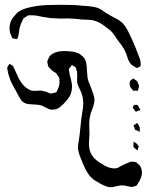

<svg xmlns="http://www.w3.org/2000/svg" viewBox="-20 -622 630 805"><path d="M56 -468Q55 -467 54 -463Q53 -459 52 -458H51Q45 -458 41 -460Q35 -460 33 -461Q30 -463 27 -473Q20 -486 20 -503Q20 -530 35 -549Q50 -568 61 -575Q79 -586 112 -593Q152 -601 188 -601L230 -602Q297 -602 324 -598Q366 -596 386 -590Q402 -585 419 -571Q423 -569 428.5 -565.5Q434 -562 441 -558L459 -548Q483 -537 495 -524Q505 -513 512 -500.5Q519 -488 525.5 -473.5Q532 -459 536 -451Q550 -420 566 -376Q570 -365 570 -353Q570 -346 569 -345Q569 -344 566 -342.5Q563 -341 562 -341Q561 -340 559 -338.5Q557 -337 555 -337Q553 -337 549.5 -339Q546 -341 545 -342Q529 -350 522 -363Q517 -371 513.5 -383.5Q510 -396 506 -404Q500 -419 488.5 -434Q477 -449 474 -453Q469 -460 460.5 -473Q452 -486 443 -494L426 -507Q423 -509 412 -517.5Q401 -526 390 -530Q373 -538 352 -539Q331 -540 328 -540Q321 -540 307 -542Q289 -544 279 -544Q265 -545 254 -544.5Q243 -544 236 -544Q223 -544 193 -546Q177 -548 157.5 -551.5Q138 -555 130 -557Q121 -558 105 -558Q103 -557 101 -557.5Q99 -558 97 -557Q97 -557 88 -551Q86 -550 84 -548.5Q82 -547 79 -545Q77 -543 76 -540Q75 -537 74 -535Q65 -519 61 -498Q59 -479 56 -468ZM558 148Q557 149 555 152.5Q553 156 551 157Q550 158 546.5 158.5Q543 159 541 160Q538 160 535 161Q532 162 530 162Q529 162 517 159Q499 155 491 155Q484 155 468 159Q452 163 444 163Q427 163 399 147Q375 134 367 126Q353 114 343.5 96.5Q334 79 327 62.5Q320 46 318 40Q310 21 308 8Q307 4 307 -5Q307 -15 311 -37L314 -58L317 -87Q319 -111 321 -125Q322 -134 325.5 -154Q329 -174 329 -189Q329 -214 320 -236Q317 -243 311 -255Q305 -267 304 -276Q303 -280 303 -289Q303 -294 303.5 -301.5Q304 -309 303 -320Q303 -323 302 -325.5Q301 -328 300 -330Q299 -332 298.5 -335.5Q298 -339 297 -340Q294 -343 286 -346Q285 -347 283.5 -348.5Q282 -350 281 -349Q280 -349 279 -347Q278 -345 278 -344Q270 -336 269 -333V-331Q269 -326 270 -322Q271 -318 271 -316Q272 -309 276 -295Q282 -273 282 -261Q282 -243 276 -226Q268 -208 244 -184Q242 -183 233.5 -175Q225 -167 215 -164Q213 -163 206 -163L195 -162Q187 -163 174 -170Q161 -177 156 -179Q145 -183 129 -183.5Q113 -184 105 -185L91 -187Q76 -192 68 -203.5Q60 -215 50 -235Q46 -242 35 -262Q24 -282 19 -299Q13 -317 12 -326Q12 -329 11 -332Q10 -335 10 -337Q11 -341 13.5 -344.5Q16 -348 17 -350Q18 -351 18 -352.5Q18 -354 19 -355Q20 -355 22 -353Q24 -352 28 -350Q32 -348 34 -346Q36 -344 37 -341Q38 -338 39 -336L50 -312Q70 -264 99 -248Q101 -247 103.5 -245.5Q106 -244 109 -243Q117 -241 123 -241L146 -242Q154 -242 158 -241Q161 -240 166.5 -239Q172 -238 179 -235Q181 -234 186 -232Q191 -230 194 -230H195Q197 -230 199.5 -231Q202 -232 204 -232Q206 -233 210 -233.5Q214 -234 215 -235Q217 -236 219 -240.5Q221 -245 222 -247Q232 -268 229 -286Q229 -294 228 -297Q227 -299 216 -314Q212 -318 207 -320.5Q202 -323 198 -327L188 -337Q183 -342 183 -342Q182 -344 181 -348Q180 -352 180 -354Q180 -357 179 -359.5Q178 -362 178 -365L183 -376L188 -386Q198 -398 218 -404Q231 -408 250 -408Q256 -408 269.5 -407Q283 -406 293 -404Q295 -403 302 -401Q309 -399 314 -396Q316 -395 318 -392.5Q320 -390 322 -389Q323 -388 325.5 -386.5Q328 -385 330 -382Q339 -371 341.5 -358Q344 -345 345 -322L347 -297Q349 -283 361 -256Q362 -252 369 -234Q376 -216 376 -202Q376 -188 366 -162Q360 -149 357 -133Q354 -118 354 -102L355 -65Q355 -50 354 -43L353 -20Q353 4 361 21Q369 37 383.5 49Q398 61 420 73Q442 84 458 84Q466 84 470 83Q474 82 477 80Q480 78 482 77Q486 75 497.5 69Q509 63 519 60Q525 56 530 56H535Q544 56 550 58Q552 58 558 65Q559 66 561.5 67.5Q564 69 566 72Q575 84 575 102Q575 112 572 121Q566 136 558 148ZM534 -290Q537 -293 538 -293Q539 -293 542 -291Q545 -289 546 -288Q547 -287 550.5 -285Q554 -283 555 -281Q557 -279 557 -276Q562 -267 563 -261Q563 -258 562 -256.5Q561 -255 561 -253L558 -242Q557 -241 552.5 -241.5Q548 -242 547 -242Q546 -242 543 -241.5Q540 -241 539 -242Q537 -243 535.5 -245.5Q534 -248 533 -249Q527 -256 526 -257Q525 -259 525 -263Q525 -264 523.5 -270Q522 -276 525 -282ZM557 -181Q560 -179 564 -168Q565 -167 567 -164.5Q569 -162 568 -161Q568 -160 566 -160Q564 -160 563 -159Q561 -158 553 -155Q551 -153 550 -153Q549 -154 547.5 -156Q546 -158 544 -160Q543 -163 540.5 -165Q538 -167 537 -170V-171Q537 -176 543 -182Q544 -182 549.5 -182.5Q555 -183 557 -181ZM566 -73Q566 -72 566.5 -71Q567 -70 566 -70Q565 -69 563 -71L556 -74Q555 -75 551 -76Q547 -77 546 -78Q545 -79 544.5 -83Q544 -87 543 -89Q542 -90 541 -92.5Q540 -95 540 -97L548 -101Q553 -106 555 -106Q557 -105 557.5 -103.5Q558 -102 559 -101Q564 -93 566 -87ZM558 -13Q562 -9 562 -8L559 0Q559 2 558 4.5Q557 7 556 9Q555 9 555 8Q555 7 554 7L547 1Q542 -2 540 -5Q539 -7 539.5 -11.5Q540 -16 540 -18Q540 -19 539.5 -22.5Q539 -26 540 -27L551 -22Z"/></svg>

Font: Rubik-Burned
Style: Regular
Weight: 400
Designer: NaN (generative design), Hubert & Fischer (Rubik source font outlines)
Foundry: NaN, Hubert & Fischer
Version: Version 1.000